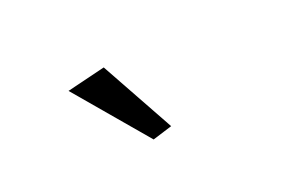

<svg xmlns="http://www.w3.org/2000/svg" viewBox="-40 -781 667 429"><g transform="rotate(-20 293.0 -566.5)"><path d="M269.5 -471.7 127.9 -638.7 219.7 -661.1 316.4 -486.3Z"/></g></svg>

Font: Crimson Pro ExtraLight Medium
Style: Regular
Weight: 500
Version: Version 1.002